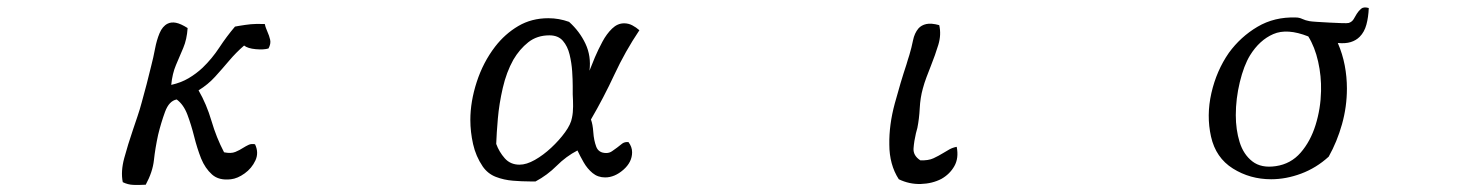

<svg xmlns="http://www.w3.org/2000/svg" viewBox="-20 -538 4040 527"><path d="M717 -405Q704 -401 682 -403Q660 -405 650 -413Q628 -394 609 -371.5Q590 -349 570.5 -327.5Q551 -306 525 -290Q547 -252 560.5 -206Q574 -160 595 -120Q614 -116 626 -121Q638 -126 647 -132Q655 -137 662.5 -140.5Q670 -144 680 -142Q691 -119 681 -97.5Q671 -76 651.5 -62Q632 -48 614 -46Q581 -42 562 -59Q543 -76 532 -103Q521 -131 513 -163Q505 -195 494.5 -223Q484 -251 465 -265Q444 -261 433 -231Q422 -201 414 -168Q406 -131 402.5 -98.5Q399 -66 380 -31Q362 -30 346.5 -30.5Q331 -31 317 -38Q311 -67 321 -104Q331 -141 345 -182Q351 -200 357.5 -219Q364 -238 369 -257Q376 -282 382.5 -307Q389 -332 395 -357Q401 -380 405.5 -404Q410 -428 418 -447Q426 -466 440 -473Q450 -478 463 -475.5Q476 -473 495 -461Q493 -430 483 -406.5Q473 -383 463 -359.5Q453 -336 450 -305Q477 -311 498 -323.5Q519 -336 536 -352Q562 -377 582 -407.5Q602 -438 625 -465Q629 -466 636 -467Q654 -470 668.5 -471.5Q683 -473 707 -472Q708 -466 710 -461Q712 -456 714 -451Q719 -440 721.5 -429Q724 -418 717 -405Z M1735 -455Q1696 -397 1666.5 -333.5Q1637 -270 1602 -210Q1607 -197 1608.5 -175Q1610 -153 1616.5 -135.5Q1623 -118 1644 -118Q1653 -118 1660 -123Q1667 -128 1674 -133Q1681 -139 1688 -144Q1695 -149 1705 -148Q1715 -135 1715 -120Q1715 -93 1691 -72Q1667 -51 1641 -51Q1621 -51 1606.5 -63Q1592 -75 1582 -92.5Q1572 -110 1565 -125Q1534 -109 1508 -83Q1482 -57 1450 -40H1434Q1413 -40 1388 -42Q1363 -44 1341 -52.5Q1319 -61 1305 -81Q1286 -109 1278.5 -142.5Q1271 -176 1271 -209Q1271 -259 1288.5 -313Q1306 -367 1339 -410Q1366 -445 1402.5 -466.5Q1439 -488 1485 -488Q1500 -488 1514 -485.5Q1528 -483 1542 -478Q1571 -452 1587 -418Q1603 -384 1598 -344Q1598 -344 1603.5 -357.5Q1609 -371 1613 -381Q1622 -402 1633.5 -423.5Q1645 -445 1660 -459.5Q1675 -474 1693 -474Q1705 -474 1715.5 -468.5Q1726 -463 1735 -455ZM1552 -302Q1552 -319 1550.5 -342Q1549 -365 1543.5 -388Q1538 -411 1525 -426Q1512 -441 1488 -441Q1454 -441 1430 -422Q1406 -403 1389 -374Q1370 -340 1360 -296.5Q1350 -253 1346.5 -212.5Q1343 -172 1342 -143Q1350 -121 1365.5 -103.5Q1381 -86 1406 -86Q1425 -86 1448 -99Q1471 -112 1493 -132.5Q1515 -153 1531 -175Q1547 -197 1550 -215Q1553 -229 1553 -246Q1553 -263 1552 -279Q1552 -285 1552 -291Q1552 -297 1552 -302Z M2606 -135Q2612 -104 2599.5 -82Q2587 -60 2564 -47Q2539 -34 2507.5 -33Q2476 -32 2447 -46Q2434 -66 2427.5 -90Q2421 -114 2421 -141Q2420 -195 2436 -254Q2452 -313 2468 -361Q2470 -368 2472 -374.5Q2474 -381 2476 -387Q2482 -407 2486 -427Q2490 -447 2501 -460Q2509 -469 2522.5 -472Q2536 -475 2558 -469Q2564 -443 2555.5 -415Q2547 -387 2535 -357Q2529 -342 2523 -326Q2517 -310 2513 -295Q2506 -270 2504.5 -241Q2503 -212 2498 -187Q2497 -183 2496 -179.5Q2495 -176 2494 -172Q2489 -151 2487.5 -131Q2486 -111 2506 -98Q2528 -97 2542 -103.5Q2556 -110 2569 -118Q2577 -123 2586 -128Q2595 -133 2606 -135Z M3737 -516Q3736 -491 3730.5 -470.5Q3725 -450 3712 -437Q3702 -427 3687.5 -422.5Q3673 -418 3652 -420Q3665 -390 3671 -358.5Q3677 -327 3677 -295Q3677 -245 3663.5 -197Q3650 -149 3627 -108Q3593 -77 3551.5 -61.5Q3510 -46 3469 -46Q3411 -46 3364 -75.5Q3317 -105 3304 -163Q3291 -221 3305 -282.5Q3319 -344 3353 -393Q3385 -437 3431.5 -464.5Q3478 -492 3537 -490Q3546 -490 3554.5 -486Q3563 -482 3574 -480Q3579 -479 3594.5 -478Q3610 -477 3629 -476Q3648 -475 3663 -474.5Q3678 -474 3682 -475Q3691 -478 3695.5 -485.5Q3700 -493 3704 -500Q3709 -508 3716 -514Q3723 -520 3737 -516ZM3606 -288Q3607 -329 3598 -369Q3589 -409 3571 -438Q3513 -461 3475 -444.5Q3437 -428 3411 -386Q3394 -358 3383 -312.5Q3372 -267 3372 -222Q3372 -182 3382.5 -148Q3393 -114 3417.5 -95Q3442 -76 3482 -82Q3523 -88 3550 -119Q3577 -150 3591 -195Q3605 -240 3606 -288Z"/></svg>

Font: Yuji Mai
Style: Regular
Weight: 400
Designer: Kataoka Yuji
Foundry: Kinuta Font Factory
Version: Version 3.002